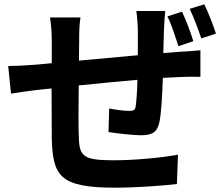

<svg xmlns="http://www.w3.org/2000/svg" viewBox="-20 -819 1040 890"><path d="M824 -765 756 -743C776 -703 793 -648 807 -605L876 -628C865 -667 842 -725 824 -765ZM927 -799 859 -778C879 -738 898 -684 913 -641L981 -663C969 -701 946 -760 927 -799ZM18 -513 31 -385C58 -390 120 -398 152 -402L219 -409L220 -177C225 -4 255 51 515 51C610 51 732 42 800 34L805 -102C730 -88 604 -76 506 -76C356 -76 347 -98 345 -197C343 -240 344 -332 345 -423C430 -432 528 -441 617 -449C616 -400 613 -355 609 -327C607 -308 598 -305 578 -305C558 -305 517 -310 486 -316L483 -207C518 -201 598 -192 633 -192C685 -192 710 -205 720 -258C728 -300 732 -381 735 -458L813 -462C839 -463 892 -464 909 -463V-586C880 -583 840 -580 813 -579L737 -573L740 -682C741 -708 744 -753 746 -768H612C615 -749 619 -702 619 -676V-563L346 -538L347 -634C347 -677 348 -705 353 -738H212C217 -703 220 -669 220 -627V-526L144 -519C93 -515 46 -513 18 -513Z"/></svg>

Font: Noto Sans Mono CJK HK
Style: Bold
Weight: 700
Designer: Ryoko NISHIZUKA 西塚涼子 (kana, bopomofo & ideographs); Paul D. Hunt (Latin, Greek & Cyrillic); Sandoll Communications 산돌커뮤니
Foundry: Adobe
Version: Version 2.004;hotconv 1.0.118;makeotfexe 2.5.65603